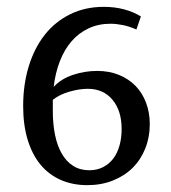

<svg xmlns="http://www.w3.org/2000/svg" viewBox="-20 -529 497 558"><path d="M415.3 -168Q415.3 -130.2 402.2 -97.5Q389.1 -64.7 365.5 -41.3Q341.8 -17.8 308.2 -4.4Q274.5 9.1 233.8 9.1Q191.3 9.1 156.7 -6Q122.2 -21.1 98 -50.2Q73.8 -79.3 60.5 -122.4Q47.3 -165.5 47.3 -220.7Q47.3 -283.3 63.6 -336.5Q80 -389.8 110.2 -428Q140.4 -466.2 184 -487.6Q227.6 -509.1 281.8 -509.1Q313.5 -509.1 340.7 -501.8Q368 -494.5 389.5 -481.1L376.4 -443.3Q355.6 -452.4 336.7 -456.2Q317.8 -460 301.1 -460Q265.8 -460 237.3 -446.5Q208.7 -433.1 187.8 -408.9Q166.9 -384.7 153.8 -350.7Q140.7 -316.7 136 -276.4Q157.5 -300 192.2 -311.5Q226.9 -322.9 262.2 -322.9Q297.5 -322.9 325.8 -311.3Q354.2 -299.6 374 -279.3Q393.8 -258.9 404.5 -230.4Q415.3 -201.8 415.3 -168ZM239.3 -34.2Q262.2 -34.2 280 -43.5Q297.8 -52.7 309.6 -68.7Q321.5 -84.7 327.5 -106.7Q333.5 -128.7 333.5 -154.2Q333.5 -207.3 306.9 -239.1Q280.4 -270.9 234.9 -270.9Q210.9 -270.9 182 -262.7Q153.1 -254.5 133.5 -238.9Q133.5 -237.1 133.5 -235.1Q133.5 -233.1 133.5 -231.3V-205.8Q133.5 -168.4 140 -136.7Q146.5 -105.1 159.6 -82.4Q172.7 -59.6 192.7 -46.9Q212.7 -34.2 239.3 -34.2Z"/></svg>

Font: Rasa
Style: Regular
Weight: 400
Version: Version 1.000;PS 1.000;hotconv 1.0.88;makeotf.lib2.5.647800;